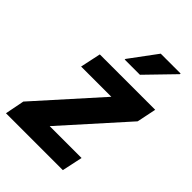

<svg xmlns="http://www.w3.org/2000/svg" viewBox="-225 -812 907 907"><g transform="rotate(45 228.5 -358.0)"><path d="M-15 0 4 -97 282 -407H80L102 -510H472L452 -413L174 -103H387L365 0ZM202 -576 203 -581 303 -716H436L435 -711L304 -576Z"/></g></svg>

Font: Saira Semi Condensed SemiBold
Style: Italic
Weight: 600
Width: 4
Italic angle: -12°
Designer: Hector Gatti with collaboration of the Omnibus-Type team
Foundry: Omnibus-Type
Version: Version 1.001; ttfautohint (v1.8)